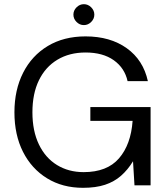

<svg xmlns="http://www.w3.org/2000/svg" viewBox="-20 -886 801 918"><path d="M377 12Q279 12 205 -33.5Q131 -79 90 -160Q49 -241 49 -349Q49 -456 90.5 -538Q132 -620 208.5 -666Q285 -712 389 -712Q507 -712 586 -655.5Q665 -599 687 -498H590Q576 -561 524 -598Q472 -635 389 -635Q312 -635 254.5 -600.5Q197 -566 166 -502Q135 -438 135 -349Q135 -260 166 -195.5Q197 -131 252.5 -97Q308 -63 380 -63Q492 -63 549 -129Q606 -195 614 -308H412V-374H700V0H623L616 -115Q591 -74 558.5 -45.5Q526 -17 482 -2.5Q438 12 377 12ZM381 -766Q361 -766 346 -781Q331 -796 331 -816Q331 -836 346 -851Q361 -866 381 -866Q401 -866 416 -851Q431 -836 431 -816Q431 -796 416 -781Q401 -766 381 -766Z"/></svg>

Font: DM Sans 10pt
Style: Regular
Weight: 400
Version: Version 4.004;gftools[0.9.30]